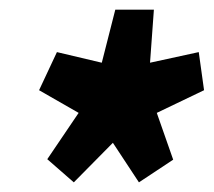

<svg xmlns="http://www.w3.org/2000/svg" viewBox="-20 -747 443 398"><path d="M133 -369 78 -417 143 -513 61 -560 98 -639 191 -617 219 -727H299L291 -617L392 -639L403 -560L305 -513L339 -416L268 -369L214 -451Z"/></svg>

Font: Georama ExtraBold
Style: Italic
Weight: 800
Italic angle: -9°
Version: Version 1.001